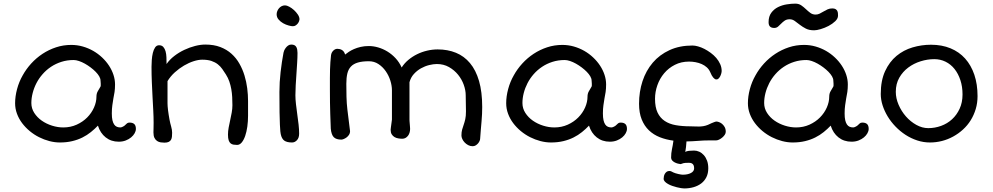

<svg xmlns="http://www.w3.org/2000/svg" viewBox="-20 -788 5579 1079"><path d="M64.9 -208Q64.9 -246.1 75.9 -287.4Q86.9 -328.6 107.4 -364.3Q127 -399.9 155.5 -431.2Q184.1 -462.4 219.2 -485.6Q254.4 -508.8 295.2 -522.2Q335.9 -535.6 380.4 -535.6Q414.1 -535.6 445.3 -526.6Q476.6 -517.6 503.9 -502Q531.2 -486.3 554 -464.8Q576.7 -443.4 592.8 -418.7Q608.9 -394 617.7 -367.2Q626.5 -340.3 626.5 -313.5Q626.5 -289.6 623.8 -271.2Q621.1 -252.9 617.2 -234.9Q614.3 -216.3 611.3 -196.5Q608.4 -176.8 608.4 -150.4Q608.4 -127.4 611.8 -112.5Q615.2 -97.7 621.6 -88.4Q627.9 -79.1 637 -75.4Q646 -71.8 657.2 -71.8Q660.2 -71.8 664.6 -73.5Q668.9 -75.2 672.9 -77.4Q676.8 -79.6 679.7 -81.8Q682.6 -84 683.6 -85.4Q689 -90.8 694.1 -95Q699.2 -99.1 708 -99.1Q725.6 -99.1 734.6 -90.8Q743.7 -82.5 743.7 -63.5Q743.7 -51.8 736.6 -39.1Q729.5 -26.4 716.8 -15.9Q704.1 -5.4 686.5 1.5Q668.9 8.3 647.5 8.3Q604.5 8.3 574 -15.9Q543.5 -40 530.3 -82Q512.2 -63 490.7 -45.7Q469.2 -28.3 443.4 -15.4Q417.5 -2.4 386 5.1Q354.5 12.7 316.4 12.7Q287.6 12.7 257.6 4.9Q227.5 -2.9 199.5 -17.1Q171.4 -31.2 147 -51.5Q122.6 -71.8 104.2 -96.2Q85.9 -120.6 75.4 -148.9Q64.9 -177.2 64.9 -208ZM156.2 -209Q156.2 -178.7 172.6 -153.3Q189 -127.9 214.8 -109.9Q240.7 -91.8 272.7 -81.8Q304.7 -71.8 335.4 -71.8Q376.5 -71.8 410.9 -87.4Q445.3 -103 470 -127.9Q494.6 -152.8 508.3 -183.8Q522 -214.8 522 -245.1Q522 -262.2 529.5 -275.1Q537.1 -288.1 543.9 -299.8Q545.9 -302.2 546.1 -307.4Q546.4 -312.5 546.1 -318.1Q545.9 -323.7 545.4 -328.6Q544.9 -333.5 544.9 -335.4Q544.9 -346.2 537.6 -358.9Q530.3 -371.6 517.8 -384.3Q505.4 -397 489.5 -408.9Q473.6 -420.9 457 -430.2Q440.4 -439.5 423.8 -445.1Q407.2 -450.7 394 -450.7Q356.9 -450.7 325 -440.4Q293 -430.2 266.6 -412.6Q240.2 -395 219.5 -371.3Q198.7 -347.7 184.8 -320.8Q170.9 -293.9 163.6 -265.1Q156.2 -236.3 156.2 -209Z M842.3 -43.9Q842.3 -51.3 842.8 -64Q843.3 -76.7 843.3 -97.2Q843.3 -130.4 841.3 -167.2Q839.4 -204.1 837.2 -243.9Q835 -283.7 833.3 -325.9Q831.5 -368.2 831.5 -412.6Q831.5 -429.7 833 -450.9Q834.5 -472.2 838.9 -490.5Q843.3 -508.8 851.6 -521.2Q859.9 -533.7 874 -533.7Q889.2 -533.7 897.7 -524.2Q906.2 -514.6 910.4 -499.8Q914.6 -484.9 915.3 -466.1Q916 -447.3 916 -428.2Q933.1 -453.1 959.5 -473.4Q985.8 -493.7 1015.9 -507.8Q1045.9 -522 1076.7 -529.8Q1107.4 -537.6 1133.8 -537.6Q1181.6 -537.6 1218 -523.7Q1254.4 -509.8 1281 -485.8Q1307.6 -461.9 1325.4 -430.4Q1343.3 -398.9 1354 -363.8Q1364.7 -328.6 1369.4 -291.7Q1374 -254.9 1374 -220.7V-137.7Q1374 -106 1369.9 -76.4Q1365.7 -46.9 1357.9 -24.2Q1350.1 -1.5 1338.6 12.5Q1327.1 26.4 1312.5 26.4Q1301.8 26.4 1292.5 24.9Q1283.2 23.4 1276.1 17.8Q1269 12.2 1265.1 0.5Q1261.2 -11.2 1261.2 -31.7Q1261.2 -50.8 1265.1 -71.5Q1269 -92.3 1273.7 -113.3Q1278.3 -134.3 1282.2 -155.3Q1286.1 -176.3 1286.1 -196.8Q1286.1 -219.7 1284.9 -242.4Q1283.7 -265.1 1279.8 -287.1Q1275.9 -309.1 1268.8 -329.8Q1261.7 -350.6 1249.5 -369.6Q1239.7 -385.3 1229.2 -400.1Q1218.8 -415 1203.9 -426.8Q1189 -438.5 1168 -445.6Q1147 -452.6 1116.2 -452.6Q1095.2 -452.6 1068.4 -444.1Q1041.5 -435.5 1014.4 -419.7Q987.3 -403.8 962.6 -381.6Q938 -359.4 921.4 -332V-207Q921.4 -200.7 922.1 -190.7Q922.9 -180.7 924.3 -168.5Q925.8 -156.2 928 -142.6Q930.2 -128.9 932.6 -115.7Q936.5 -95.2 941.9 -76.7Q947.3 -58.1 947.3 -42Q947.3 -30.8 946.3 -20.5Q945.3 -10.3 941.2 -2.7Q937 4.9 928.2 9.3Q919.4 13.7 903.8 13.7Q893.6 13.7 882.8 12Q872.1 10.3 863 4.4Q854 -1.5 848.1 -12.9Q842.3 -24.4 842.3 -43.9Z M1625.5 -640.6Q1617.2 -640.6 1601.8 -644.8Q1586.4 -648.9 1571.5 -657.2Q1556.6 -665.5 1545.7 -678.2Q1534.7 -690.9 1534.7 -708Q1534.7 -716.3 1538.1 -725.1Q1541.5 -733.9 1547.6 -741.2Q1553.7 -748.5 1562.5 -753.2Q1571.3 -757.8 1582 -757.8Q1591.3 -757.8 1605.2 -750.5Q1619.1 -743.2 1631.8 -731.7Q1644.5 -720.2 1653.8 -706.3Q1663.1 -692.4 1663.1 -679.2Q1663.1 -675.8 1660.9 -669.4Q1658.7 -663.1 1654.1 -656.7Q1649.4 -650.4 1642.3 -645.5Q1635.3 -640.6 1625.5 -640.6ZM1557.6 -34.7Q1556.6 -38.6 1555.4 -49.8Q1554.2 -61 1553 -86.9Q1551.8 -112.8 1551 -157Q1550.3 -201.2 1550.3 -271Q1550.3 -325.7 1556.9 -383.1Q1563.5 -440.4 1573.2 -491.7Q1573.7 -496.1 1576.9 -503.7Q1580.1 -511.2 1585.7 -518.8Q1591.3 -526.4 1599.1 -532Q1606.9 -537.6 1617.2 -537.6Q1627.9 -537.6 1634.8 -533.9Q1641.6 -530.3 1645.3 -523.7Q1648.9 -517.1 1650.4 -508.5Q1651.9 -500 1651.9 -490.7Q1651.9 -464.8 1649.9 -433.8Q1647.9 -402.8 1645.8 -370.8Q1643.6 -338.9 1641.8 -308.1Q1640.1 -277.3 1640.1 -252.4Q1640.1 -230.5 1643.3 -202.6Q1646.5 -174.8 1650.6 -145.5Q1654.8 -116.2 1658 -88.1Q1661.1 -60.1 1661.1 -37.1Q1661.1 -13.2 1648.9 -0.2Q1636.7 12.7 1621.6 12.7Q1592.3 12.7 1577.6 2.2Q1563 -8.3 1557.6 -34.7Z M1838.9 -64.9Q1837.9 -93.8 1835.9 -149.9Q1834 -206.1 1834 -285.2Q1834 -321.8 1834 -348.9Q1834 -376 1834.7 -397.9Q1835.4 -419.9 1836.7 -438.7Q1837.9 -457.5 1840.3 -477.5Q1842.3 -492.7 1852.8 -503.2Q1863.3 -513.7 1876 -513.7Q1881.8 -513.7 1888.7 -512.2Q1895.5 -510.7 1901.6 -507.1Q1907.7 -503.4 1912.4 -497.1Q1917 -490.7 1919.4 -481.4Q1927.7 -488.3 1940.2 -496.6Q1952.6 -504.9 1969.2 -512.2Q1985.8 -519.5 2006.8 -524.4Q2027.8 -529.3 2052.7 -529.3Q2078.1 -529.3 2105.2 -521.5Q2132.3 -513.7 2157.5 -498.3Q2182.6 -482.9 2203.4 -460.4Q2224.1 -438 2237.3 -408.7Q2252.4 -432.6 2274.9 -451.4Q2297.4 -470.2 2324.2 -483.4Q2351.1 -496.6 2380.6 -503.4Q2410.2 -510.3 2439.5 -510.3Q2496.1 -510.3 2542.2 -491.5Q2588.4 -472.7 2621.3 -433.3Q2654.3 -394 2672.1 -332.8Q2689.9 -271.5 2689.9 -186.5Q2689.9 -166.5 2689 -147.5Q2688 -128.4 2686.3 -107.4Q2684.6 -86.4 2682.4 -62Q2680.2 -37.6 2678.2 -7.3Q2678.2 -3.4 2675.3 3.7Q2672.4 10.7 2667 17.3Q2661.6 23.9 2653.8 28.8Q2646 33.7 2636.2 33.7Q2622.6 33.7 2611.1 27.6Q2599.6 21.5 2591.1 12.5Q2582.5 3.4 2577.9 -7.1Q2573.2 -17.6 2573.2 -26.4Q2573.2 -45.9 2577.1 -59.6Q2581.1 -73.2 2585.9 -87.2Q2590.8 -101.1 2594.7 -118.2Q2598.6 -135.3 2598.6 -162.1Q2598.6 -185.5 2597.9 -207.5Q2597.2 -229.5 2597.2 -252.9Q2597.2 -280.8 2586.2 -311.5Q2575.2 -342.3 2554.2 -368.2Q2533.2 -394 2503.2 -411.1Q2473.1 -428.2 2435.1 -428.2Q2416 -428.2 2392.1 -422.4Q2368.2 -416.5 2345.9 -404.1Q2323.7 -391.6 2305.9 -372.1Q2288.1 -352.5 2281.2 -325.7V-114.7Q2281.2 -112.3 2281.7 -104.7Q2282.2 -97.2 2283 -88.9Q2283.7 -80.6 2284.2 -73Q2284.7 -65.4 2284.7 -63.5Q2284.7 -52.7 2281.7 -42.7Q2278.8 -32.7 2272.9 -25.1Q2267.1 -17.6 2259 -12.9Q2251 -8.3 2240.7 -8.3Q2230 -8.3 2218.3 -10.3Q2206.5 -12.2 2197 -17.8Q2187.5 -23.4 2181.4 -33.2Q2175.3 -43 2175.3 -58.6Q2175.3 -61.5 2176.5 -70.3Q2177.7 -79.1 2179 -88.9Q2180.2 -98.6 2181.4 -106.7Q2182.6 -114.7 2182.6 -116.2V-280.8Q2182.6 -306.6 2173.6 -335.2Q2164.6 -363.8 2147.7 -387.9Q2130.9 -412.1 2106.9 -428Q2083 -443.8 2053.2 -443.8Q2015.6 -443.8 1991 -436.5Q1966.3 -429.2 1951.9 -413.8Q1937.5 -398.4 1931.9 -374.5Q1926.3 -350.6 1926.3 -316.9Q1926.3 -281.2 1927.2 -243.9Q1928.2 -206.5 1932.1 -173.3L1947.3 -50.3Q1947.3 -39.1 1941.4 -30.3Q1935.5 -21.5 1927.5 -15.6Q1919.4 -9.8 1911.4 -6.6Q1903.3 -3.4 1898.4 -3.4Q1869.6 -3.4 1856 -16.8Q1842.3 -30.3 1838.9 -64.9Z M2824.7 -208Q2824.7 -246.1 2835.7 -287.4Q2846.7 -328.6 2867.2 -364.3Q2886.7 -399.9 2915.3 -431.2Q2943.8 -462.4 2979 -485.6Q3014.2 -508.8 3054.9 -522.2Q3095.7 -535.6 3140.1 -535.6Q3173.8 -535.6 3205.1 -526.6Q3236.3 -517.6 3263.7 -502Q3291 -486.3 3313.7 -464.8Q3336.4 -443.4 3352.5 -418.7Q3368.7 -394 3377.4 -367.2Q3386.2 -340.3 3386.2 -313.5Q3386.2 -289.6 3383.5 -271.2Q3380.9 -252.9 3377 -234.9Q3374 -216.3 3371.1 -196.5Q3368.2 -176.8 3368.2 -150.4Q3368.2 -127.4 3371.6 -112.5Q3375 -97.7 3381.3 -88.4Q3387.7 -79.1 3396.7 -75.4Q3405.8 -71.8 3417 -71.8Q3419.9 -71.8 3424.3 -73.5Q3428.7 -75.2 3432.6 -77.4Q3436.5 -79.6 3439.5 -81.8Q3442.4 -84 3443.4 -85.4Q3448.7 -90.8 3453.9 -95Q3459 -99.1 3467.8 -99.1Q3485.4 -99.1 3494.4 -90.8Q3503.4 -82.5 3503.4 -63.5Q3503.4 -51.8 3496.3 -39.1Q3489.3 -26.4 3476.6 -15.9Q3463.9 -5.4 3446.3 1.5Q3428.7 8.3 3407.2 8.3Q3364.3 8.3 3333.7 -15.9Q3303.2 -40 3290 -82Q3272 -63 3250.5 -45.7Q3229 -28.3 3203.1 -15.4Q3177.2 -2.4 3145.8 5.1Q3114.3 12.7 3076.2 12.7Q3047.4 12.7 3017.3 4.9Q2987.3 -2.9 2959.2 -17.1Q2931.2 -31.2 2906.7 -51.5Q2882.3 -71.8 2864 -96.2Q2845.7 -120.6 2835.2 -148.9Q2824.7 -177.2 2824.7 -208ZM2916 -209Q2916 -178.7 2932.4 -153.3Q2948.7 -127.9 2974.6 -109.9Q3000.5 -91.8 3032.5 -81.8Q3064.5 -71.8 3095.2 -71.8Q3136.2 -71.8 3170.7 -87.4Q3205.1 -103 3229.7 -127.9Q3254.4 -152.8 3268.1 -183.8Q3281.7 -214.8 3281.7 -245.1Q3281.7 -262.2 3289.3 -275.1Q3296.9 -288.1 3303.7 -299.8Q3305.7 -302.2 3305.9 -307.4Q3306.2 -312.5 3305.9 -318.1Q3305.7 -323.7 3305.2 -328.6Q3304.7 -333.5 3304.7 -335.4Q3304.7 -346.2 3297.4 -358.9Q3290 -371.6 3277.6 -384.3Q3265.1 -397 3249.3 -408.9Q3233.4 -420.9 3216.8 -430.2Q3200.2 -439.5 3183.6 -445.1Q3167 -450.7 3153.8 -450.7Q3116.7 -450.7 3084.7 -440.4Q3052.7 -430.2 3026.4 -412.6Q3000 -395 2979.2 -371.3Q2958.5 -347.7 2944.6 -320.8Q2930.7 -293.9 2923.3 -265.1Q2916 -236.3 2916 -209Z M3571.3 -205.1Q3571.3 -272.5 3590.8 -331.8Q3610.4 -391.1 3648.4 -435.8Q3686.5 -480.5 3742.7 -506.3Q3798.8 -532.2 3871.6 -532.2Q3885.3 -532.2 3902.8 -527.3Q3920.4 -522.5 3938.5 -513.2Q3956.5 -503.9 3974.1 -491Q3991.7 -478 4005.4 -462.2Q4019 -446.3 4027.3 -427.7Q4035.6 -409.2 4035.6 -389.2Q4035.6 -383.3 4033.2 -374.5Q4030.8 -365.7 4026.6 -357.9Q4022.5 -350.1 4016.6 -345.2Q4010.7 -340.3 4003.7 -341.6Q3996.6 -342.8 3988.3 -352.1Q3980 -361.3 3971.2 -382.8Q3964.4 -398.4 3951.9 -409.7Q3939.5 -420.9 3923.3 -428Q3907.2 -435.1 3888.9 -438.5Q3870.6 -441.9 3852.5 -441.9Q3808.1 -441.9 3772.7 -423.8Q3737.3 -405.8 3712.4 -376.2Q3687.5 -346.7 3674.3 -309.1Q3661.1 -271.5 3661.1 -232.9Q3661.1 -185.5 3675.3 -155.5Q3689.5 -125.5 3715.6 -108.2Q3741.7 -90.8 3778.1 -84.5Q3814.5 -78.1 3858.9 -78.1Q3872.1 -78.1 3884.5 -77.4Q3897 -76.7 3908.9 -76.9Q3920.9 -77.1 3933.1 -79.1Q3945.3 -81.1 3958.5 -86.4Q3969.2 -91.3 3978.5 -95.7Q3986.8 -99.1 3994.6 -102.1Q4002.4 -105 4006.3 -105Q4011.2 -105 4020 -102.1Q4028.8 -99.1 4037.4 -92.3Q4045.9 -85.4 4052.2 -74.5Q4058.6 -63.5 4058.6 -47.4Q4058.6 -39.1 4053 -30.5Q4047.4 -22 4038.8 -14.9Q4030.3 -7.8 4021 -3.4Q4011.7 1 4004.4 1H3965.8Q3933.1 1 3902.1 3.7Q3871.1 6.3 3837.9 6.8Q3836.9 21.5 3835.2 38.1Q3833.5 54.7 3831.1 66.4Q3837.9 61 3851.8 59.6Q3865.7 58.1 3880.4 58.1Q3895.5 58.1 3909.9 64.7Q3924.3 71.3 3935.5 84Q3946.8 96.7 3953.6 115.2Q3960.4 133.8 3960.4 157.7Q3960.4 186.5 3949.7 207.8Q3939 229 3920.7 242.9Q3902.3 256.8 3877.7 263.9Q3853 271 3824.7 271Q3818.4 271 3807.6 269.3Q3796.9 267.6 3783.9 264.4Q3771 261.2 3757.8 256.6Q3744.6 252 3733.9 245.8Q3723.1 239.7 3716.3 232.4Q3709.5 225.1 3709.5 216.3Q3709.5 210 3711.2 202.1Q3712.9 194.3 3716.8 188Q3720.7 181.6 3726.8 177.2Q3732.9 172.9 3741.7 172.9Q3748 172.9 3753.2 175.5Q3758.3 178.2 3763.2 180.7Q3767.6 183.1 3775.6 185.5Q3783.7 188 3792 189.9Q3800.3 191.9 3807.4 192.9Q3814.5 193.8 3816.9 193.8Q3844.7 193.8 3862.8 184.3Q3880.9 174.8 3880.9 157.7Q3880.9 154.3 3880.1 148.9Q3879.4 143.6 3876.7 138.7Q3874 133.8 3868.4 130.4Q3862.8 127 3853 127Q3845.7 127 3833.7 127.2Q3821.8 127.4 3805.2 134.3Q3798.3 133.8 3789.1 131.3Q3779.8 128.9 3771.5 124.5Q3763.2 120.1 3757.3 113.5Q3751.5 106.9 3751.5 97.7Q3751.5 72.8 3756.3 50.5Q3761.2 28.3 3764.6 2.4Q3723.6 -2.9 3688.2 -16.8Q3652.8 -30.8 3627 -55.4Q3601.1 -80.1 3586.2 -116.9Q3571.3 -153.8 3571.3 -205.1Z M4331.1 -630.9Q4315.4 -630.9 4307.4 -638.7Q4299.3 -646.5 4299.3 -663.6Q4299.3 -695.8 4314.5 -716.3Q4329.6 -736.8 4352.3 -748Q4375 -759.3 4401.1 -763.4Q4427.2 -767.6 4449.2 -767.6Q4468.8 -767.6 4482.7 -758.1Q4496.6 -748.5 4508.8 -736.8Q4521 -725.1 4533.7 -715.6Q4546.4 -706.1 4563.5 -706.1Q4575.7 -706.1 4586.4 -711.4Q4597.2 -716.8 4608.2 -723.4Q4619.1 -730 4630.9 -735.4Q4642.6 -740.7 4657.2 -740.7Q4669.4 -740.7 4676 -736.6Q4682.6 -732.4 4685.5 -726.3Q4688.5 -720.2 4689 -713.1Q4689.5 -706.1 4689.5 -700.2Q4689.5 -683.6 4673.8 -668.7Q4658.2 -653.8 4636.5 -642.3Q4614.7 -630.9 4592 -624.3Q4569.3 -617.7 4555.2 -617.7Q4527.3 -617.7 4508.5 -627.4Q4489.7 -637.2 4474.9 -648.7Q4460 -660.2 4446.8 -669.9Q4433.6 -679.7 4417.5 -679.7Q4400.9 -679.7 4389.9 -672.1Q4378.9 -664.6 4370.1 -655.3Q4361.3 -646 4352.3 -638.4Q4343.3 -630.9 4331.1 -630.9ZM4183.1 -208Q4183.1 -246.1 4194.1 -287.4Q4205.1 -328.6 4225.6 -364.3Q4245.1 -399.9 4273.7 -431.2Q4302.2 -462.4 4337.4 -485.6Q4372.6 -508.8 4413.3 -522.2Q4454.1 -535.6 4498.5 -535.6Q4532.2 -535.6 4563.5 -526.6Q4594.7 -517.6 4622.1 -502Q4649.4 -486.3 4672.1 -464.8Q4694.8 -443.4 4710.9 -418.7Q4727.1 -394 4735.8 -367.2Q4744.6 -340.3 4744.6 -313.5Q4744.6 -289.6 4741.9 -271.2Q4739.3 -252.9 4735.4 -234.9Q4732.4 -216.3 4729.5 -196.5Q4726.6 -176.8 4726.6 -150.4Q4726.6 -127.4 4730 -112.5Q4733.4 -97.7 4739.7 -88.4Q4746.1 -79.1 4755.1 -75.4Q4764.2 -71.8 4775.4 -71.8Q4778.3 -71.8 4782.7 -73.5Q4787.1 -75.2 4791 -77.4Q4794.9 -79.6 4797.9 -81.8Q4800.8 -84 4801.8 -85.4Q4807.1 -90.8 4812.3 -95Q4817.4 -99.1 4826.2 -99.1Q4843.8 -99.1 4852.8 -90.8Q4861.8 -82.5 4861.8 -63.5Q4861.8 -51.8 4854.7 -39.1Q4847.7 -26.4 4835 -15.9Q4822.3 -5.4 4804.7 1.5Q4787.1 8.3 4765.6 8.3Q4722.7 8.3 4692.1 -15.9Q4661.6 -40 4648.4 -82Q4630.4 -63 4608.9 -45.7Q4587.4 -28.3 4561.5 -15.4Q4535.6 -2.4 4504.2 5.1Q4472.7 12.7 4434.6 12.7Q4405.8 12.7 4375.7 4.9Q4345.7 -2.9 4317.6 -17.1Q4289.6 -31.2 4265.1 -51.5Q4240.7 -71.8 4222.4 -96.2Q4204.1 -120.6 4193.6 -148.9Q4183.1 -177.2 4183.1 -208ZM4274.4 -209Q4274.4 -178.7 4290.8 -153.3Q4307.1 -127.9 4333 -109.9Q4358.9 -91.8 4390.9 -81.8Q4422.9 -71.8 4453.6 -71.8Q4494.6 -71.8 4529.1 -87.4Q4563.5 -103 4588.1 -127.9Q4612.8 -152.8 4626.5 -183.8Q4640.1 -214.8 4640.1 -245.1Q4640.1 -262.2 4647.7 -275.1Q4655.3 -288.1 4662.1 -299.8Q4664.1 -302.2 4664.3 -307.4Q4664.6 -312.5 4664.3 -318.1Q4664.1 -323.7 4663.6 -328.6Q4663.1 -333.5 4663.1 -335.4Q4663.1 -346.2 4655.8 -358.9Q4648.4 -371.6 4636 -384.3Q4623.5 -397 4607.7 -408.9Q4591.8 -420.9 4575.2 -430.2Q4558.6 -439.5 4542 -445.1Q4525.4 -450.7 4512.2 -450.7Q4475.1 -450.7 4443.1 -440.4Q4411.1 -430.2 4384.8 -412.6Q4358.4 -395 4337.6 -371.3Q4316.9 -347.7 4303 -320.8Q4289.1 -293.9 4281.7 -265.1Q4274.4 -236.3 4274.4 -209Z M4929.7 -259.8Q4929.7 -335.4 4954.1 -388.2Q4978.5 -440.9 5018.3 -473.9Q5058.1 -506.8 5108.6 -521.7Q5159.2 -536.6 5211.9 -536.6Q5272.9 -536.6 5321.5 -516.6Q5370.1 -496.6 5403.8 -459Q5437.5 -421.4 5455.6 -367.9Q5473.6 -314.5 5473.6 -248Q5473.6 -209.5 5463.4 -175.3Q5453.1 -141.1 5435.1 -112.1Q5417 -83 5391.8 -60.1Q5366.7 -37.1 5336.9 -20.8Q5307.1 -4.4 5273.9 4.2Q5240.7 12.7 5206.5 12.7Q5169.4 12.7 5134.5 1.2Q5099.6 -10.3 5068.8 -30.3Q5038.1 -50.3 5012.5 -76.9Q4986.8 -103.5 4968.5 -133.8Q4950.2 -164.1 4939.9 -196.3Q4929.7 -228.5 4929.7 -259.8ZM5014.2 -272Q5014.2 -235.8 5029.8 -199.5Q5045.4 -163.1 5071 -133.8Q5096.7 -104.5 5129.6 -86.2Q5162.6 -67.9 5196.8 -67.9Q5233.9 -67.9 5268.8 -80.6Q5303.7 -93.3 5330.3 -117.7Q5356.9 -142.1 5373 -177.2Q5389.2 -212.4 5389.2 -257.3Q5389.2 -301.3 5377.2 -337.6Q5365.2 -374 5344.2 -400.4Q5323.2 -426.8 5293.9 -441.2Q5264.6 -455.6 5230.5 -455.6Q5192.4 -455.6 5153.8 -443.6Q5115.2 -431.6 5084.2 -408.4Q5053.2 -385.3 5033.7 -351.1Q5014.2 -316.9 5014.2 -272Z"/></svg>

Font: Short Stack
Style: Regular
Weight: 400
Designer: James Grieshaber
Foundry: James Grieshaber
Version: Version 1.002